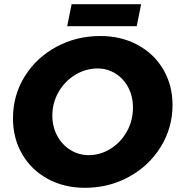

<svg xmlns="http://www.w3.org/2000/svg" viewBox="-20 -884 851 917"><path d="M804 -383Q804 -274 748 -183Q692 -92 596 -39.5Q500 13 386 13Q286 13 207.5 -30Q129 -73 85.5 -148.5Q42 -224 42 -319Q42 -429 98 -519Q154 -609 249.5 -660.5Q345 -712 459 -712Q559 -712 637.5 -669.5Q716 -627 760 -552Q804 -477 804 -383ZM230 -332Q230 -279 253 -236Q276 -193 316 -168Q356 -143 404 -143Q459 -143 508 -173.5Q557 -204 586 -256Q615 -308 615 -370Q615 -423 593 -465.5Q571 -508 532 -532.5Q493 -557 446 -557Q390 -557 340 -527Q290 -497 260 -445Q230 -393 230 -332ZM322 -864H654L633 -759H301Z"/></svg>

Font: Gontserrat
Style: Bold Italic
Weight: 700
Italic angle: -11.3°
Designer: Julieta Ulanovsky
Foundry: Julieta Ulanovsky
Version: Version 6.001